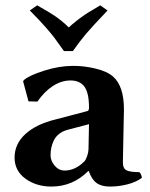

<svg xmlns="http://www.w3.org/2000/svg" viewBox="-20 -684 556 714"><path d="M311 -222.2 309.1 -128.9C309.1 -122.1 307.5 -113.8 304.2 -104C300.9 -94.2 297.5 -87.6 293.9 -84C271.2 -61.2 246.6 -49.8 220.2 -49.8C205.9 -49.8 193.6 -55.8 183.3 -67.9C173.1 -79.9 168 -92.9 168 -106.9C168 -116.7 168.9 -126.1 170.9 -135.3C172.9 -144.4 176 -153.4 180.4 -162.4C184.8 -171.3 191.3 -179.2 200 -186C208.6 -192.9 218.9 -197.9 231 -201.2ZM437 -80.1C437 -91.1 437.7 -126.1 439 -185.1C440.3 -244 440.9 -274.6 440.9 -276.9C440.9 -334.5 427.6 -375.2 400.9 -398.9C386.2 -411.9 364.3 -422 335.2 -429C306.1 -436 278 -439.3 251 -439C217.4 -439 182 -433.1 144.8 -421.4C107.5 -409.7 82.2 -397.9 68.8 -386.2L65.9 -381.8L85.9 -307.1L119.1 -306.2C136.4 -331.2 155.6 -350.6 176.8 -364.3C197.9 -377.9 219.7 -384.8 242.2 -384.8C265.3 -384.8 282.6 -377.1 293.9 -361.8C305.3 -346.5 311 -320.3 311 -283.2C311 -276.4 309.1 -272.3 305.2 -271L188 -240.2C139.5 -228.5 101.7 -210.4 74.7 -185.8C47.7 -161.2 34.2 -132 34.2 -98.1C34.2 -65.3 47.7 -39.1 74.7 -19.5C101.7 0 133.8 9.8 170.9 9.8C224 9.8 269.7 -9.4 308.1 -47.9H310.1C317.2 -27.3 326.8 -12.6 338.9 -3.7C350.9 5.3 367.7 9.8 389.2 9.8C410.6 9.8 432.3 7 454.1 1.5C475.9 -4.1 493.8 -12.2 507.8 -22.9C506.2 -33 502.9 -40 498 -43.9C475.6 -43.9 459.8 -46.1 450.7 -50.5C441.6 -54.9 437 -64.8 437 -80.1ZM90.8 -645C114.6 -621.3 134.2 -600.5 149.7 -582.8C165.1 -565 176.1 -551.8 182.6 -543L217.8 -494.1H251C269.5 -520.2 286.1 -541.7 300.5 -558.8C315 -575.9 341.5 -604.7 379.9 -645L353 -664.1C352.1 -663.4 347.3 -660.6 338.9 -655.8L325.2 -647.5L312.5 -640.1C305.7 -635.9 301.3 -633.1 299.3 -631.8L288.1 -624C282.2 -620.1 277.8 -616.9 274.9 -614.5C272 -612.1 268 -609 262.9 -605.2C257.9 -601.5 253.3 -597.7 249 -593.8L235.8 -582C218.3 -599 201.2 -613 184.6 -624.3C168 -635.5 145.8 -648.8 118.2 -664.1Z"/></svg>

Font: Linux Biolinum G
Style: Bold
Weight: 700
Designer: Philipp H. Poll
Foundry: Philipp H. Poll
Version: Version 1.1.0